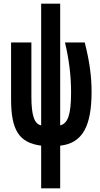

<svg xmlns="http://www.w3.org/2000/svg" viewBox="-20 -780 540 1040"><path d="M203 9V240H306V9C428 -4 476 -99 476 -282C476 -365 466 -444 439 -550H332C354 -457 365 -370 365 -279C365 -160 348 -111 306 -101V-760H203V-101C166 -108 150 -155 150 -257V-550H40V-243C40 -73 84 -7 203 9Z"/></svg>

Font: Noto Sans Mono ExtraCondensed ExtraBold
Style: Regular
Weight: 800
Width: 2
Designer: Monotype Design Team
Foundry: Monotype Imaging Inc.
Version: Version 2.014